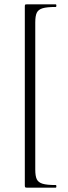

<svg xmlns="http://www.w3.org/2000/svg" viewBox="-20 -745 314 882"><path d="M103 -725H236Q239 -725 239 -719Q239 -713 236 -713Q195 -713 175.5 -707Q156 -701 149 -686.5Q142 -672 142 -642V34Q142 64 149 78.5Q156 93 175.5 99Q195 105 236 105Q239 105 239 111Q239 117 236 117H103Q97 117 95.5 115Q94 113 94 106V-715Q94 -722 95.5 -723.5Q97 -725 103 -725Z"/></svg>

Font: Cormorant Unicase Light
Style: Regular
Weight: 300
Designer: Christian Thalmann (Catharsis Fonts)
Foundry: Catharsis Fonts
Version: Version 4.000